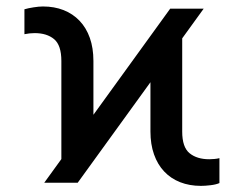

<svg xmlns="http://www.w3.org/2000/svg" viewBox="-20 -573 765 602"><path d="M118.7 0 513.7 -545.9H618.7L223.6 0ZM172.4 -21V-381.8Q172.4 -431.2 149.7 -450.2Q127 -469.2 88.4 -469.2Q81.1 -469.2 72.5 -468.3Q64 -467.3 56.6 -465.8V-543.9Q68.4 -547.4 85.2 -550Q102.1 -552.7 114.7 -552.7Q150.4 -552.7 179.4 -541.3Q208.5 -529.8 229.5 -507.8Q250.5 -485.8 261.7 -454.1Q272.9 -422.4 272.9 -381.8V-111.3ZM609.9 9.8Q574.2 9.8 544.9 -1.7Q515.6 -13.2 494.9 -35.2Q474.1 -57.1 462.9 -88.9Q451.7 -120.6 451.7 -160.6V-433.6L551.3 -524.9V-160.2Q551.3 -111.3 574.5 -92.5Q597.7 -73.7 636.2 -73.7Q643.1 -73.7 651.9 -74.5Q660.6 -75.2 668 -77.1V1Q656.7 5.9 639.6 7.8Q622.6 9.8 609.9 9.8Z"/></svg>

Font: Inter Variable
Style: Regular
Weight: 400
Designer: Rasmus Andersson
Foundry: rsms
Version: Version 4.001;git-9221beed3